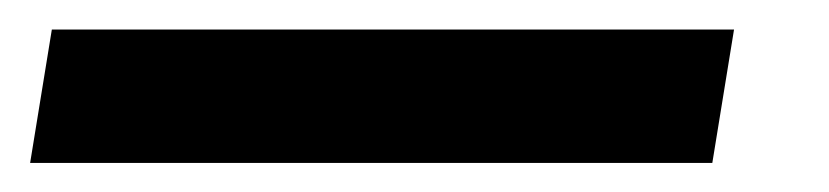

<svg xmlns="http://www.w3.org/2000/svg" viewBox="-79 -20 561 130"><path d="M418 0 403.3 90.3H-58.6L-43.9 0Z"/></svg>

Font: Inter 24pt Medium
Style: Italic
Weight: 500
Italic angle: -9.3988°
Designer: Rasmus Andersson
Foundry: rsms
Version: Version 4.001;git-66647c0bb